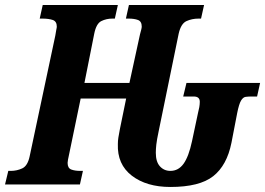

<svg xmlns="http://www.w3.org/2000/svg" viewBox="-40 -734 1055 764"><path d="M638 10Q543 10 484.5 -35Q426 -80 429 -161Q429 -174 431 -186.5Q433 -199 437 -220L462 -342H281L235 -120Q232 -107 230.5 -98.5Q229 -90 229 -86Q229 -65 243.5 -59.5Q258 -54 279 -54H290L278 0H-20L-7 -54H3Q27 -54 48.5 -64Q70 -74 78 -112L180 -592Q182 -607 184 -615.5Q186 -624 186 -628Q186 -649 170 -654.5Q154 -660 128 -660H118L130 -714H429L417 -660H407Q383 -660 363 -650Q343 -640 335 -600L296 -404H475L517 -597Q520 -608 522 -616Q524 -624 524 -628Q524 -649 509 -654.5Q494 -660 472 -660H461L473 -714H772L760 -660H750Q724 -660 702 -650Q680 -640 671 -600L591 -210Q584 -177 582 -158.5Q580 -140 580 -126Q580 -90 596.5 -72Q613 -54 638 -54Q670 -54 690.5 -82.5Q711 -111 724 -172L748 -285Q751 -296 753 -307.5Q755 -319 755 -329Q755 -350 731 -350H689L702 -404H995L983 -350H962Q947 -350 937 -348.5Q927 -347 919 -333.5Q911 -320 904 -285L881 -166Q863 -76 808.5 -33Q754 10 638 10Z"/></svg>

Font: Noto Serif ExtraCondensed ExtraBold
Style: Italic
Weight: 800
Width: 2
Italic angle: -12°
Designer: Monotype Design Team
Foundry: Monotype Imaging Inc.
Version: Version 2.013